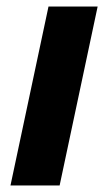

<svg xmlns="http://www.w3.org/2000/svg" viewBox="-20 -566 330 586"><path d="M12 0 128 -546H278L162 0Z"/></svg>

Font: Plus Jakarta Display
Style: Bold Italic
Weight: 700
Italic angle: -12°
Designer: Gumpita Rahayu
Foundry: Tokotype Studio
Version: Version 1.000;hotconv 1.0.109;makeotfexe 2.5.65596